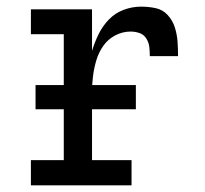

<svg xmlns="http://www.w3.org/2000/svg" viewBox="-20 -558 616 578"><path d="M73 0H376V-76H257V-281Q257 -305 260 -329Q263 -353 270 -376.5Q277 -400 291 -420Q305 -440 327 -451.5Q349 -463 373 -463Q387 -463 400 -458.5Q413 -454 420.5 -442Q428 -430 429.5 -416.5Q431 -403 431 -389H516Q516 -411 514.5 -432.5Q513 -454 506.5 -475Q500 -496 485 -512.5Q470 -529 448.5 -533.5Q427 -538 405 -538Q378 -538 352.5 -528.5Q327 -519 308 -499.5Q289 -480 277 -455.5Q265 -431 257 -405V-530H73V-455H172V-76H73ZM87 -229H389V-302H87Z"/></svg>

Font: Iosevka Sparkle
Style: Regular
Weight: 400
Designer: Belleve Invis
Foundry: Belleve Invis
Version: Version 4.5.0; ttfautohint (v1.8.3)